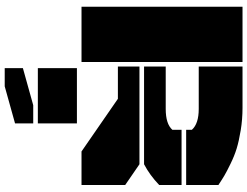

<svg xmlns="http://www.w3.org/2000/svg" viewBox="-140 -600 1074 835"><g transform="rotate(90 397.5 -183.0)"><path d="M250 0H9.8V-700.2H250ZM270 -158.2V-252H694.8L785.2 -189.9V0H639.2L410.2 -158.2ZM270 -272V-366.2H454.1Q519.5 -366.2 544.9 -395V-435.1H785.2V-337.9Q741.7 -296.4 694.8 -272ZM270 -509.8V-700.2H449.2Q499.5 -700.2 546.9 -692.4Q594.2 -684.6 626.2 -674.8Q658.2 -665 693.1 -647.9Q728 -630.9 744.1 -621.3Q760.3 -611.8 785.2 -595.2V-455.1H544.9V-480Q518.6 -509.8 454.1 -509.8ZM276.9 334V254.9L438 210H517.1V289.1L356 334ZM276.9 189.9V20H517.1V189.9Z"/></g></svg>

Font: Nastup Basic
Style: Regular
Weight: 400
Designer: Maksym Kobuzan
Foundry: Zakznak
Version: Version 1.020;FEAKit 1.0